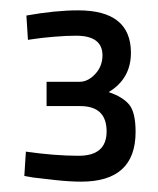

<svg xmlns="http://www.w3.org/2000/svg" viewBox="-20 -819 305 371"><path d="M31 -789Q87 -799 131 -799Q233 -799 233 -717Q233 -667 190 -641Q217 -632 229.5 -617Q242 -602 242 -564Q242 -468 137 -468Q115 -468 87.5 -471Q60 -474 44 -476L27 -479L30 -526Q86 -518 132 -518Q186 -518 186 -565Q186 -614 135 -614H70V-661H134Q150 -661 164 -676Q178 -691 178 -712Q178 -750 127 -750Q108 -750 84.5 -748Q61 -746 48 -744L34 -742Z"/></svg>

Font: TypoPRO Titillium Text
Style: 250 wt
Weight: 300
Designer: Accademia di Belle Arti di Urbino and others
Foundry: Accademia di Belle Arti di Urbino and others.
Version: Version 25.000